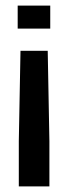

<svg xmlns="http://www.w3.org/2000/svg" viewBox="-20 -628 243 684"><path d="M43 -608H159V-526H43ZM47 -125 53 -447H150L156 -125V36H47Z"/></svg>

Font: Kanit
Style: Regular
Weight: 400
Designer: Katatrad Team
Foundry: Cadson Demak
Version: Version 1.001